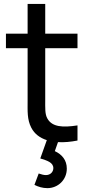

<svg xmlns="http://www.w3.org/2000/svg" viewBox="-20 -710 452 970"><path d="M371.5 -466.5V-540H208.5V-690H119.5V-540H10V-466.5H119.5V-204C119.5 -148 116.5 -107 138 -65C154.5 -33 182 -13 216.5 -2L183.5 90.5C217.5 101 249.5 110.5 249.5 139.5C249.5 157 236 174.5 212 174.5C202 174.5 189.5 171.5 175.5 166.5L154 224C173 233.5 194.5 240.5 219.5 240.5C272.5 240.5 317.5 199 317.5 142C317.5 99 293.5 70.5 257 53.5L273 8C304.5 10 338 6.5 371.5 0V-76.5C297.5 -65 243.5 -68 219.5 -111C206.5 -133.5 208.5 -163.5 208.5 -208V-466.5Z"/></svg>

Font: Hauora Medium
Style: Regular
Weight: 500
Designer: Wayne Shih
Foundry: WCYS
Version: Version 1.001;hotconv 1.0.109;makeotfexe 2.5.65596